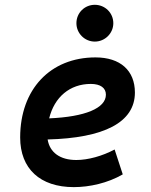

<svg xmlns="http://www.w3.org/2000/svg" viewBox="-20 -765 626 795"><path d="M295.9 -102.5C228.5 -102.5 186 -133.8 177.2 -187.5C410.2 -193.4 538.6 -257.8 538.6 -381.8C538.6 -473.1 478 -527.3 375.5 -527.3C188 -527.3 63.5 -395 63.5 -195.8C63.5 -66.4 146 9.8 285.6 9.8C350.6 9.8 425.8 -6.8 488.3 -43L454.6 -146C403.3 -118.7 344.7 -102.5 295.9 -102.5ZM183.6 -274.9C205.1 -362.8 269 -417.5 356 -417.5C396 -417.5 418.5 -400.9 418.5 -373C418.5 -316.9 332 -281.2 183.6 -274.9ZM372.6 -592.8C414.6 -592.8 449.2 -627 449.2 -668.9C449.2 -711.9 414.6 -745.1 372.6 -745.1C330.6 -745.1 296.4 -711.9 296.4 -668.9C296.4 -627 330.6 -592.8 372.6 -592.8Z"/></svg>

Font: Cascadia Code SemiBold
Style: Italic
Weight: 600
Italic angle: -10°
Monospace: yes
Designer: Aaron Bell
Foundry: Saja Typeworks
Version: Version 2404.023